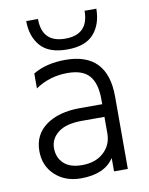

<svg xmlns="http://www.w3.org/2000/svg" viewBox="-82 -771 649 836"><g transform="rotate(-10 243.0 -353.0)"><path d="M223 -51Q283 -51 319 -84Q355 -117 355 -168V-241H256Q185 -241 150 -213.5Q115 -186 115 -145Q115 -103 142.5 -77Q170 -51 223 -51ZM355 -59Q313 5 209 5Q139 5 94.5 -36.5Q50 -78 50 -143Q50 -216 106.5 -256.5Q163 -297 256 -297H355V-320Q355 -388 326 -422.5Q297 -457 229 -457Q150 -457 87 -414V-480Q145 -515 230 -515Q416 -515 416 -320V0H355ZM402 -711Q402 -643 365 -600.5Q328 -558 247 -558Q166 -558 129 -600.5Q92 -643 92 -711H144Q144 -606 247 -606Q350 -606 350 -711Z"/></g></svg>

Font: Hind Siliguri Light
Style: Regular
Weight: 300
Designer: Jyotish Sonowal
Foundry: Indian Type Foundry
Version: Version 1.001;PS 1.0;hotconv 1.0.86;makeotf.lib2.5.63406; tt